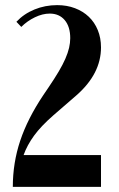

<svg xmlns="http://www.w3.org/2000/svg" viewBox="-20 -729 464 749"><path d="M44 -644Q73 -675 114.5 -692Q156 -709 203 -709Q241 -709 272.5 -697Q304 -685 326.5 -663.5Q349 -642 361.5 -611.5Q374 -581 374 -544Q374 -441 278 -357L188 -279Q140 -237 113 -200Q86 -163 72 -124H374V0H30Q30 -94 59 -180.5Q88 -267 149 -358L170 -389Q193 -423 209 -450Q225 -477 235 -500Q245 -523 249.5 -542.5Q254 -562 254 -580Q254 -625 232.5 -650.5Q211 -676 174 -676Q146 -676 116 -661.5Q86 -647 63 -624Z"/></svg>

Font: Moniqa Black Heading
Style: Regular
Weight: 900
Designer: Rajesh Rajput
Foundry: Rajesh Rajput
Version: Version 1.000